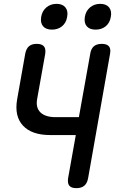

<svg xmlns="http://www.w3.org/2000/svg" viewBox="-20 -968 640 998"><path d="M374 -266H241Q145 -266 99.5 -315Q54 -364 69 -451L111 -688Q116 -715 130.5 -727.5Q145 -740 171 -740Q197 -740 208 -727.5Q219 -715 215 -688L173 -453Q165 -408 190.5 -383.5Q216 -359 269 -359H390L449 -688Q453 -715 468 -727.5Q483 -740 509 -740Q535 -740 546 -727.5Q557 -715 552 -688L438 -42Q433 -15 418 -2.5Q403 10 377 10Q351 10 340.5 -2.5Q330 -15 334 -42ZM477 -814Q446 -814 431 -831.5Q416 -849 421 -880Q426 -911 448 -929.5Q470 -948 501 -948Q532 -948 547 -929.5Q562 -911 556 -880Q551 -849 529.5 -831.5Q508 -814 477 -814ZM250 -814Q219 -814 204 -831.5Q189 -849 194 -880Q199 -911 221 -929.5Q243 -948 274 -948Q305 -948 320 -929.5Q335 -911 329 -880Q324 -849 302.5 -831.5Q281 -814 250 -814Z"/></svg>

Font: Maple Mono NL Medium
Style: Italic
Weight: 500
Italic angle: -10°
Monospace: yes
Designer: subframe7536
Version: Version 7.000